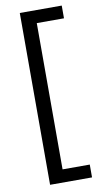

<svg xmlns="http://www.w3.org/2000/svg" viewBox="-97 -761 513 964"><g transform="rotate(-10 159.5 -279.0)"><path d="M291 159.2H77.1V-716.8H291V-651.9H152.3V93.8H291Z"/></g></svg>

Font: Open Sans SemiCondensed
Style: Regular
Weight: 400
Width: 4
Designer: Monotype Design Team
Foundry: Monotype Imaging Inc.
Version: Version 3.000